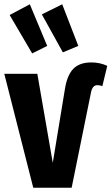

<svg xmlns="http://www.w3.org/2000/svg" viewBox="-25 -875 520 895"><path d="M309 0H130L-5 -531H149L221 -116L277 -456Q287 -523 316 -553.5Q345 -584 401 -584Q441 -584 475 -568L452 -473Q442 -478 429 -478Q407 -478 400 -448ZM114 -855 195 -661 125 -626 20 -805ZM265 -855 340 -661 268 -631 170 -808Z"/></svg>

Font: Fira Sans Extra Condensed
Style: Bold
Weight: 700
Width: 1
Designer: Carrois Corporate & Edenspiekermann AG
Foundry: Carrois Corporate GbR & Edenspiekermann AG
Version: Version 4.203